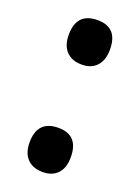

<svg xmlns="http://www.w3.org/2000/svg" viewBox="-114 -606 488 670"><g transform="rotate(20 130.0 -271.0)"><path d="M53 -471Q53 -553 131 -553Q206 -553 206 -471Q206 -431 186 -409.5Q166 -388 131 -388Q94 -388 73.5 -409.5Q53 -431 53 -471ZM53 -71Q53 -153 131 -153Q206 -153 206 -71Q206 -31 186 -10Q166 11 131 11Q94 11 73.5 -10.5Q53 -32 53 -71Z"/></g></svg>

Font: Noto Sans Lao Looped UI ExCd Bold
Style: Bold
Weight: 700
Width: 2
Designer: Mark Frömberg, Ben Mitchell
Foundry: The Fontpad Ltd
Version: Version 1.001